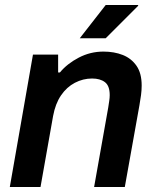

<svg xmlns="http://www.w3.org/2000/svg" viewBox="-20 -743 624 763"><path d="M19 0 111 -526H211V-455H218Q247 -490 293 -514Q339 -538 391 -538Q434 -538 468 -524.5Q502 -511 522.5 -481.5Q543 -452 543 -403Q543 -385 540.5 -365.5Q538 -346 534 -324L476 0H354L410 -315Q412 -329 414 -341.5Q416 -354 416 -365Q416 -402 397 -416.5Q378 -431 346 -431Q310 -431 277.5 -414Q245 -397 222.5 -364Q200 -331 191 -282L141 0ZM297 -591 400 -723H529V-720L400 -591Z"/></svg>

Font: Archivo Variable SemiBold
Style: Italic
Weight: 600
Italic angle: -10°
Designer: Hector Gatti
Foundry: Omnibus-Type
Version: Version 2.001